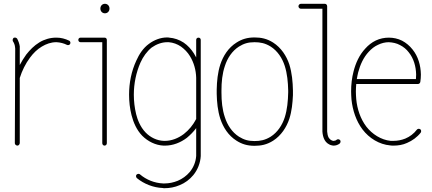

<svg xmlns="http://www.w3.org/2000/svg" viewBox="-20 -768 2274 1010"><path d="M118 -481C105 -463 94 -445 84 -426V-512C84 -516 84 -520 84 -524C82 -538 77 -552 70 -565C66 -570 58 -572 52 -569C47 -565 45 -557 48 -551C54 -542 58 -532 59 -521C59 -518 60 -515 60 -512L58 -15C58 -8 64 -3 71 -2C78 -2 83 -8 84 -15V-358C96 -396 114 -433 138 -465C155 -488 176 -509 200 -523C223 -537 249 -546 275 -546H278C297 -545 316 -540 332 -532C338 -529 346 -531 349 -537C352 -543 350 -551 344 -554C323 -564 301 -570 278 -570H275C244 -570 213 -561 187 -545C159 -528 137 -505 118 -481Z M530 -570H404C397 -570 392 -565 392 -558C392 -551 397 -546 404 -546H518V-15C518 -8 523 -2 530 -2C537 -2 542 -8 542 -15V-558C542 -565 537 -570 530 -570ZM532 -748C518 -748 508 -737 508 -723C508 -709 518 -698 532 -698C546 -698 556 -709 556 -723C556 -737 546 -748 532 -748Z M838 197C793 195 750 178 716 149C711 145 703 146 698 151C694 156 695 164 700 169C738 200 787 219 836 221C839 222 842 222 845 222C872 222 900 217 925 206C953 195 978 176 997 153C1020 125 1034 89 1036 53V-558C1036 -565 1031 -570 1024 -570C1017 -570 1012 -565 1012 -558V-466C1008 -473 1004 -480 1000 -487C986 -509 968 -529 946 -544C923 -559 897 -568 870 -570C867 -571 863 -571 859 -571C825 -571 791 -558 763 -537C733 -515 712 -483 697 -449C671 -393 659 -332 659 -270C659 -234 663 -197 672 -162C682 -123 699 -84 728 -54C758 -24 798 -4 840 -2C843 -2 845 -2 848 -2C890 -2 930 -18 963 -43C981 -58 998 -75 1012 -94V52C1010 83 998 113 978 137C961 157 939 173 915 183C893 192 869 197 845 197C843 197 840 197 838 197ZM1012 -142C996 -111 974 -84 947 -63C918 -41 883 -27 848 -27C846 -27 844 -27 842 -27C806 -28 771 -45 746 -71C717 -101 703 -140 696 -168C688 -201 684 -236 684 -270C684 -328 696 -387 719 -439C733 -470 753 -498 778 -518C802 -535 831 -546 859 -546C862 -546 865 -546 868 -546C891 -544 913 -536 932 -523C950 -510 967 -493 979 -473C1000 -439 1011 -399 1012 -359Z M1145 -286C1145 -288 1145 -290 1145 -292C1145 -336 1149 -380 1163 -421C1176 -462 1201 -500 1237 -523C1263 -539 1285 -546 1319 -546C1349 -546 1375 -541 1404 -523C1440 -500 1465 -462 1478 -421C1491 -380 1495 -336 1496 -292V-284C1496 -283 1496 -283 1496 -283C1496 -283 1496 -282 1496 -282C1495 -237 1491 -192 1478 -151C1465 -110 1440 -72 1404 -49C1375 -31 1349 -26 1319 -26C1285 -26 1263 -33 1237 -49C1201 -72 1176 -110 1163 -151C1149 -192 1145 -236 1145 -281C1145 -283 1145 -284 1145 -286ZM1502 -143C1515 -183 1519 -226 1521 -267C1521 -268 1521 -269 1521 -271C1521 -272 1521 -279 1521 -292C1520 -337 1516 -384 1502 -429C1487 -474 1459 -517 1417 -544C1384 -565 1353 -571 1319 -571C1281 -571 1252 -562 1224 -544C1181 -517 1154 -474 1139 -429C1125 -386 1121 -341 1120 -297C1120 -294 1120 -291 1120 -286C1120 -281 1120 -277 1120 -274C1121 -231 1125 -186 1139 -143C1154 -98 1181 -55 1224 -28C1252 -10 1281 -1 1319 -1C1353 -1 1384 -7 1417 -28C1459 -55 1487 -98 1502 -143Z M1689 -748H1563C1556 -748 1550 -742 1550 -735C1550 -728 1556 -722 1563 -722H1676V-79V-77V-76C1677 -61 1680 -45 1688 -31C1692 -24 1697 -18 1704 -13C1711 -8 1719 -4 1728 -3C1730 -2 1733 -2 1735 -2C1747 -2 1758 -6 1767 -13C1772 -18 1773 -26 1769 -31C1764 -36 1756 -37 1751 -33C1747 -29 1741 -27 1735 -27C1734 -27 1733 -27 1732 -27C1728 -28 1723 -30 1719 -33C1715 -36 1712 -40 1709 -44C1704 -53 1702 -64 1701 -76V-77V-78V-735C1701 -742 1696 -748 1689 -748Z M2121 -16C2149 -28 2174 -46 2193 -70C2197 -76 2196 -84 2191 -88C2185 -92 2177 -91 2173 -86C2157 -65 2136 -49 2112 -39C2092 -31 2071 -27 2050 -27C2045 -27 2040 -27 2035 -27C1985 -32 1938 -62 1907 -102C1876 -143 1859 -194 1854 -246C1853 -260 1852 -273 1852 -287C1852 -300 1853 -313 1854 -326H2178C2185 -326 2190 -331 2191 -337C2193 -350 2194 -362 2194 -375V-377C2193 -424 2180 -471 2150 -508C2135 -527 2116 -543 2095 -554C2073 -565 2049 -570 2025 -570C2002 -570 1978 -565 1957 -555C1936 -545 1917 -530 1902 -513C1870 -479 1851 -436 1840 -393C1831 -359 1827 -323 1827 -287C1827 -273 1828 -258 1829 -244C1835 -188 1853 -132 1887 -87C1922 -41 1975 -8 2033 -3C2039 -2 2045 -2 2050 -2C2075 -2 2099 -6 2121 -16ZM1857 -352C1859 -363 1861 -375 1864 -387C1875 -428 1892 -466 1920 -496C1934 -511 1950 -524 1968 -532C1986 -541 2006 -546 2025 -546C2045 -545 2066 -541 2084 -531C2102 -522 2118 -509 2130 -493C2156 -461 2168 -419 2169 -377V-375C2169 -367 2168 -359 2168 -352Z"/></svg>

Font: LS
Style: Light
Weight: 300
Designer: BSozoo
Foundry: BSozoo
Version: Version 001.000